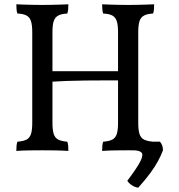

<svg xmlns="http://www.w3.org/2000/svg" viewBox="-20 -699 833 893"><path d="M455 3Q455 -11 456 -21.5Q457 -32 460 -40Q487 -42 502 -49.5Q517 -57 523 -75.5Q529 -94 529 -127V-549Q529 -583 523 -601Q517 -619 502 -627Q487 -635 460 -636Q457 -644 456 -655Q455 -666 455 -679Q474 -678 493.5 -677.5Q513 -677 534 -676.5Q555 -676 576 -676Q598 -676 618 -676.5Q638 -677 657.5 -677.5Q677 -678 697 -679Q697 -666 696 -655Q695 -644 692 -636Q666 -635 650.5 -627Q635 -619 629 -601Q623 -583 623 -549V-127Q623 -94 629 -75.5Q635 -57 650.5 -49.5Q666 -42 692 -40Q695 -32 696 -21.5Q697 -11 697 3Q667 1 636 0.5Q605 0 576 0Q547 0 514 0.5Q481 1 455 3ZM56 3Q56 -11 57 -21.5Q58 -32 61 -40Q88 -42 103 -49.5Q118 -57 124 -75.5Q130 -94 130 -127V-549Q130 -583 124 -601Q118 -619 103 -627Q88 -635 61 -636Q58 -644 57 -655Q56 -666 56 -679Q75 -678 94.5 -677.5Q114 -677 135 -676.5Q156 -676 177 -676Q199 -676 219 -676.5Q239 -677 258.5 -677.5Q278 -678 298 -679Q298 -666 297 -655Q296 -644 293 -636Q267 -635 251.5 -627Q236 -619 230 -601Q224 -583 224 -549V-127Q224 -94 230 -75.5Q236 -57 251.5 -49.5Q267 -42 293 -40Q296 -32 297 -21.5Q298 -11 298 3Q268 1 237 0.5Q206 0 177 0Q148 0 115 0.5Q82 1 56 3ZM219 -319V-368H534V-325Q506 -325 464 -325Q422 -325 376.5 -324.5Q331 -324 289.5 -322.5Q248 -321 219 -319ZM623 174Q608 172 594 163Q580 154 572 142Q618 81 633 51Q648 21 638 10.5Q628 0 598 0V-40H724Q738 -24 738 0Q729 24 715 50Q701 76 679 106Q657 136 623 174Z"/></svg>

Font: Vollkorn
Style: Regular
Weight: 400
Designer: Friedrich Althausen
Foundry: Friedrich Althausen
Version: Version 5.001